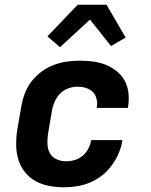

<svg xmlns="http://www.w3.org/2000/svg" viewBox="-20 -785 640 813"><path d="M250 8Q218 8 187 2Q156 -4 130 -18.5Q104 -33 85.5 -56.5Q67 -80 58 -109Q49 -138 48.5 -170Q48 -202 53 -234L70 -334Q75 -362 85 -389Q95 -416 113 -439.5Q131 -463 155 -481Q179 -499 206.5 -509.5Q234 -520 262 -524Q290 -528 317 -528Q346 -528 374 -524.5Q402 -521 427 -511Q452 -501 473 -484.5Q494 -468 507 -445Q520 -422 523.5 -394Q527 -366 523 -338L521 -328H389L390 -332Q393 -350 388.5 -367.5Q384 -385 372 -396.5Q360 -408 343 -413Q326 -418 308 -418Q289 -418 269.5 -411Q250 -404 235 -389Q220 -374 211.5 -354.5Q203 -335 200 -316L183 -216Q180 -195 181 -174Q182 -153 191.5 -136Q201 -119 220 -110.5Q239 -102 260 -102Q278 -102 296.5 -107.5Q315 -113 330 -125.5Q345 -138 354 -155.5Q363 -173 366 -191V-192H498V-190Q494 -163 482.5 -136Q471 -109 453.5 -85Q436 -61 412.5 -42.5Q389 -24 362 -12.5Q335 -1 306.5 3.5Q278 8 250 8ZM234 -585 181 -631 309 -765H431L512 -626L450 -590L361 -702Z"/></svg>

Font: Iosevka Aile Extrabold Oblique
Style: Regular
Weight: 800
Italic angle: -9°
Designer: Belleve Invis
Foundry: Belleve Invis
Version: Version 31.1.0; ttfautohint (v1.8.4)